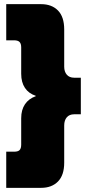

<svg xmlns="http://www.w3.org/2000/svg" viewBox="-20 -807 409 924"><path d="M10 -77H48Q67 -77 74.5 -85Q82 -93 82 -111V-238Q82 -278 100 -305Q118 -332 152 -344V-346Q118 -357 100 -384Q82 -411 82 -452V-579Q82 -597 74 -605Q66 -613 48 -613H10V-787H178Q229 -787 259 -756.5Q289 -726 289 -665V-486Q289 -462 301.5 -447.5Q314 -433 337 -433H369V-257H337Q314 -257 301.5 -242.5Q289 -228 289 -203V-24Q289 36 259 66.5Q229 97 178 97H10Z"/></svg>

Font: Prompt ExtraBold
Style: Regular
Weight: 800
Designer: Katatrad Team
Foundry: CadsonDemak
Version: Version 1.000